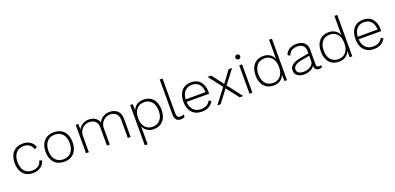

<svg xmlns="http://www.w3.org/2000/svg" viewBox="12 -1850 6544 3181"><g transform="rotate(-20 3283.5 -260.0)"><path d="M496 -375 449 -353Q432 -408 392 -437Q352 -466 292 -466Q205 -466 156 -408.5Q107 -351 107 -250Q107 -148 155.5 -91Q204 -34 291 -34Q355 -34 399.5 -65.5Q444 -97 454 -153L500 -137Q480 -69 424.5 -29.5Q369 10 292 10Q181 10 119 -59Q57 -128 57 -250Q57 -372 119.5 -441Q182 -510 293 -510Q368 -510 420.5 -474.5Q473 -439 496 -375Z M1078 -250Q1078 -129 1014.5 -59.5Q951 10 840 10Q729 10 665.5 -59.5Q602 -129 602 -250Q602 -371 665.5 -440.5Q729 -510 840 -510Q951 -510 1014.5 -440.5Q1078 -371 1078 -250ZM652 -250Q652 -149 702 -91Q752 -33 840 -33Q928 -33 978 -91Q1028 -149 1028 -250Q1028 -351 978 -409Q928 -467 840 -467Q752 -467 702 -409Q652 -351 652 -250Z M2011 -325V-1H1961V-320Q1961 -392 1922 -429.5Q1883 -467 1817 -467Q1769 -467 1729.5 -444Q1690 -421 1666.5 -380Q1643 -339 1643 -288V0H1593V-319Q1593 -391 1554 -428.5Q1515 -466 1449 -466Q1403 -466 1363 -444Q1323 -422 1298.5 -380Q1274 -338 1274 -283V0H1224V-500H1269L1272 -400Q1296 -452 1345 -481Q1394 -510 1454 -510Q1518 -510 1566 -480Q1614 -450 1633 -393Q1653 -448 1706.5 -479.5Q1760 -511 1823 -511Q1906 -511 1958.5 -463Q2011 -415 2011 -325Z M2647 -250Q2647 -128 2585.5 -59Q2524 10 2418 10Q2354 10 2305.5 -21Q2257 -52 2234 -106V210H2184V-500H2229L2232 -387Q2253 -445 2301.5 -477.5Q2350 -510 2418 -510Q2524 -510 2585.5 -441Q2647 -372 2647 -250ZM2597 -250Q2597 -351 2548 -408.5Q2499 -466 2412 -466Q2334 -466 2286 -413Q2238 -360 2234 -268V-232Q2238 -140 2286 -87Q2334 -34 2412 -34Q2499 -34 2548 -91.5Q2597 -149 2597 -250Z M2839 -121Q2839 -75 2853.5 -56Q2868 -37 2902 -37Q2922 -37 2936 -40Q2950 -43 2968 -51L2961 -3Q2933 10 2895 10Q2841 10 2815 -20.5Q2789 -51 2789 -116V-730H2839Z M3477 -229H3080Q3085 -137 3134.5 -85.5Q3184 -34 3267 -34Q3326 -34 3368.5 -58Q3411 -82 3430 -126L3472 -104Q3444 -49 3392 -19.5Q3340 10 3267 10Q3156 10 3093.5 -59Q3031 -128 3031 -250Q3031 -372 3091.5 -441Q3152 -510 3261 -510Q3363 -510 3421 -442Q3479 -374 3479 -262Q3479 -245 3477 -229ZM3080 -274H3432Q3427 -364 3382.5 -415Q3338 -466 3261 -466Q3180 -466 3133 -415.5Q3086 -365 3080 -274Z M3933 0 3764 -219 3598 0H3538L3736 -256L3548 -500H3612L3769 -296L3921 -500H3981L3797 -259L3996 0Z M4090 -639Q4090 -658 4101.5 -669.5Q4113 -681 4132 -681Q4151 -681 4162.5 -669.5Q4174 -658 4174 -639Q4174 -620 4162.5 -608.5Q4151 -597 4132 -597Q4113 -597 4101.5 -608.5Q4090 -620 4090 -639ZM4157 0H4107V-500H4157Z M4767 -730V0H4722L4719 -112Q4698 -55 4649 -22.5Q4600 10 4533 10Q4427 10 4365.5 -59Q4304 -128 4304 -250Q4304 -372 4365.5 -441Q4427 -510 4533 -510Q4598 -510 4646 -479Q4694 -448 4717 -394V-730ZM4717 -229V-271Q4712 -361 4664.5 -413.5Q4617 -466 4539 -466Q4452 -466 4403 -408.5Q4354 -351 4354 -250Q4354 -149 4403 -91.5Q4452 -34 4539 -34Q4617 -34 4665 -86.5Q4713 -139 4717 -229Z M5386 -40 5383 0Q5365 10 5334 10Q5299 10 5277 -9Q5255 -28 5252 -75Q5229 -35 5178 -12.5Q5127 10 5071 10Q4997 10 4952.5 -23Q4908 -56 4908 -117Q4908 -233 5098 -267L5251 -294V-338Q5251 -398 5215.5 -432Q5180 -466 5115 -466Q4996 -466 4955 -360L4917 -388Q4939 -447 4990 -478.5Q5041 -510 5115 -510Q5202 -510 5251.5 -467.5Q5301 -425 5301 -344V-86Q5301 -33 5347 -33Q5372 -33 5386 -40ZM5251 -160V-253L5114 -228Q5033 -213 4996 -186Q4959 -159 4959 -117Q4959 -77 4990 -55.5Q5021 -34 5076 -34Q5118 -34 5158 -48.5Q5198 -63 5224.5 -91.5Q5251 -120 5251 -160Z M5919 -730V0H5874L5871 -112Q5850 -55 5801 -22.5Q5752 10 5685 10Q5579 10 5517.5 -59Q5456 -128 5456 -250Q5456 -372 5517.5 -441Q5579 -510 5685 -510Q5750 -510 5798 -479Q5846 -448 5869 -394V-730ZM5869 -229V-271Q5864 -361 5816.5 -413.5Q5769 -466 5691 -466Q5604 -466 5555 -408.5Q5506 -351 5506 -250Q5506 -149 5555 -91.5Q5604 -34 5691 -34Q5769 -34 5817 -86.5Q5865 -139 5869 -229Z M6511 -229H6114Q6119 -137 6168.5 -85.5Q6218 -34 6301 -34Q6360 -34 6402.5 -58Q6445 -82 6464 -126L6506 -104Q6478 -49 6426 -19.5Q6374 10 6301 10Q6190 10 6127.5 -59Q6065 -128 6065 -250Q6065 -372 6125.5 -441Q6186 -510 6295 -510Q6397 -510 6455 -442Q6513 -374 6513 -262Q6513 -245 6511 -229ZM6114 -274H6466Q6461 -364 6416.5 -415Q6372 -466 6295 -466Q6214 -466 6167 -415.5Q6120 -365 6114 -274Z"/></g></svg>

Font: Work Sans Light
Style: Regular
Weight: 300
Designer: Wei Huang
Foundry: Wei Huang
Version: Version 1.500